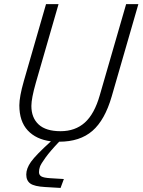

<svg xmlns="http://www.w3.org/2000/svg" viewBox="-20 -675 694 935"><path d="M107.9 174.8Q107.9 145.5 130.9 113Q153.8 80.6 228 13.2Q155.8 3.9 115 -40Q74.2 -84 74.2 -162.1Q74.2 -204.1 96.2 -280.8L204.1 -654.8H265.1L154.8 -272.9Q132.8 -195.8 132.8 -159.2Q132.8 -101.6 168.2 -68.8Q203.6 -36.1 274.9 -36.1Q346.2 -36.1 393.1 -78.1Q439.9 -120.1 465.8 -210.9L594.2 -654.8H653.8L523.9 -205.1Q490.7 -90.3 429.9 -37.6Q369.1 15.1 268.1 15.1Q225.1 60.1 202.1 91.8Q179.2 123.5 174.6 136.7Q169.9 149.9 169.9 163.1Q169.9 177.2 181.4 184.1Q192.9 190.9 226.1 192.9L291 196.8L274.9 240.2L200.2 235.8Q147.5 232.9 127.7 218.8Q107.9 204.6 107.9 174.8Z"/></svg>

Font: IntelOne Mono Light
Style: Italic
Weight: 300
Italic angle: -16°
Designer: Fred Shallcrass
Foundry: Frere-Jones Type LLC
Version: Version 1.200;hotconv 1.1.0;makeotfexe 2.6.0;FJTRelease1.2